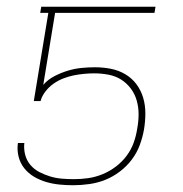

<svg xmlns="http://www.w3.org/2000/svg" viewBox="-20 -540 540 568"><path d="M197 8Q176 8 156 6Q136 4 117 -1.5Q98 -7 81 -17Q64 -27 52 -42Q40 -57 35 -76.5Q30 -96 33 -117H52Q50 -99 54.5 -82Q59 -65 70 -52Q81 -39 96.5 -31Q112 -23 128.5 -18Q145 -13 162.5 -11.5Q180 -10 199 -10Q220 -10 241 -13Q262 -16 283 -24.5Q304 -33 322.5 -47Q341 -61 354.5 -79Q368 -97 375.5 -118Q383 -139 386 -160Q390 -181 390 -202Q390 -223 384.5 -242.5Q379 -262 367 -278Q355 -294 338.5 -304.5Q322 -315 301 -319Q280 -323 259 -323Q244 -323 228.5 -321.5Q213 -320 198 -317Q183 -314 167.5 -308Q152 -302 138.5 -292.5Q125 -283 114.5 -269.5Q104 -256 100 -241H80L123 -502H99L102 -520H440L437 -502H143L108 -289Q122 -305 141.5 -315Q161 -325 181 -331Q201 -337 221 -339Q241 -341 261 -341Q285 -341 308 -336.5Q331 -332 350.5 -320.5Q370 -309 383.5 -291Q397 -273 403.5 -251Q410 -229 410 -205Q410 -181 406 -157Q402 -134 393.5 -111Q385 -88 370 -68Q355 -48 334.5 -32.5Q314 -17 291.5 -8Q269 1 244.5 4.5Q220 8 197 8Z"/></svg>

Font: Iosevka Thin
Style: Italic
Weight: 100
Italic angle: -9°
Monospace: yes
Designer: Belleve Invis
Foundry: Belleve Invis
Version: Version 32.5.0; ttfautohint (v1.8.4)